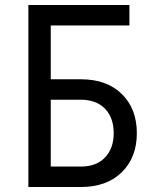

<svg xmlns="http://www.w3.org/2000/svg" viewBox="-20 -750 639 770"><path d="M93.8 0V-730H499V-647.9H183.6V-432.1H304.2Q408.2 -432.1 468.5 -373Q528.8 -314 528.8 -215.8Q528.8 -118.7 468.5 -59.3Q408.2 0 304.2 0ZM183.6 -82H304.2Q366.2 -82 401.1 -118.4Q436 -154.8 436 -215.8Q436 -277.8 401.1 -314Q366.2 -350.1 304.2 -350.1H183.6Z"/></svg>

Font: UDEV Gothic 35
Style: Regular
Weight: 400
Version: v2.1.0; ttfautohint (v1.8.4.7-5d5b-dirty) -l 6 -r 45 -G 200 